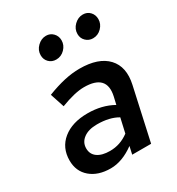

<svg xmlns="http://www.w3.org/2000/svg" viewBox="-177 -849 893 967"><g transform="rotate(-30 270.0 -365.0)"><path d="M185 6Q112 6 68 -31.5Q24 -69 24 -132Q24 -206 77.5 -249.5Q131 -293 221 -293Q304 -293 368 -257L378 -300Q404 -416 271 -416Q218 -416 135 -384L108 -466Q162 -487 208.5 -497.5Q255 -508 298 -508Q408 -508 459 -453.5Q510 -399 489 -304L422 0H312L322 -45Q252 6 185 6ZM225 -72Q255 -72 282 -81Q309 -90 335 -109L354 -193Q307 -221 234 -221Q185 -221 156 -199.5Q127 -178 127 -143Q127 -109 153 -90.5Q179 -72 225 -72ZM221 -606Q196 -606 179.5 -622.5Q163 -639 163 -664Q163 -693 185 -714.5Q207 -736 235 -736Q259 -736 275.5 -719Q292 -702 292 -677Q292 -649 271 -627.5Q250 -606 221 -606ZM435 -606Q411 -606 394 -622.5Q377 -639 377 -664Q377 -693 399 -714.5Q421 -736 449 -736Q474 -736 490 -719Q506 -702 506 -677Q506 -649 485 -627.5Q464 -606 435 -606Z"/></g></svg>

Font: Red Hat Text Medium
Style: Italic
Weight: 500
Italic angle: -12°
Designer: Pentagram, MCKL
Foundry: Pentagram, MCKL
Version: Version 1.023; ttfautohint (v1.8.3)